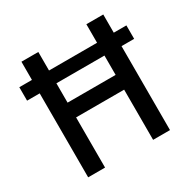

<svg xmlns="http://www.w3.org/2000/svg" viewBox="-157 -859 1011 1014"><g transform="rotate(-30 348.5 -352.5)"><path d="M99 0V-512H22V-594H99V-705H202V-592H495V-705H598V-594H675V-512H598V0H495V-306H202V0ZM202 -396H495V-514H202Z"/></g></svg>

Font: Nunito Sans 7pt Condensed SemiBold
Style: Regular
Weight: 600
Width: 3
Designer: Vernon Adams
Foundry: Vernon Adams
Version: Version 3.101;gftools[0.9.27]